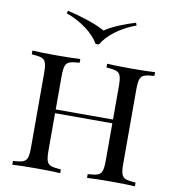

<svg xmlns="http://www.w3.org/2000/svg" viewBox="-91 -927 919 1007"><g transform="rotate(10 368.5 -423.0)"><path d="M695 -588Q659 -586 642.5 -580Q626 -574 620 -557Q614 -540 614 -502V-106Q614 -68 620 -51Q626 -34 642.5 -28Q659 -22 695 -20V0Q653 -3 567 -3Q487 -3 440 0V-20Q476 -22 492.5 -28Q509 -34 515 -51Q521 -68 521 -106V-305H216V-106Q216 -68 222 -51Q228 -34 244.5 -28Q261 -22 297 -20V0Q251 -3 170 -3Q84 -3 42 0V-20Q78 -22 94.5 -28Q111 -34 117 -51Q123 -68 123 -106V-502Q123 -540 117 -557Q111 -574 94.5 -580Q78 -586 42 -588V-608Q84 -605 170 -605Q250 -605 297 -608V-588Q261 -586 244.5 -580Q228 -574 222 -557Q216 -540 216 -502V-325H521V-502Q521 -540 515 -557Q509 -574 492.5 -580Q476 -586 440 -588V-608Q486 -605 567 -605Q653 -605 695 -608ZM557 -832Q496 -810 449 -774.5Q402 -739 380 -700H362Q340 -739 293 -774.5Q246 -810 185 -832L190 -846Q247 -833 302.5 -814Q358 -795 391 -776Q418 -795 462.5 -814Q507 -833 552 -846Z"/></g></svg>

Font: Playfair Display SC
Style: Regular
Weight: 400
Designer: Claus Eggers Sørensen
Foundry: Claus Eggers Sørensen
Version: Version 1.200; ttfautohint (v1.6)